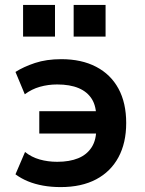

<svg xmlns="http://www.w3.org/2000/svg" viewBox="-20 -752 592 782"><path d="M227 10Q189 10 155.5 4Q122 -2 94 -13.5Q66 -25 43 -42L82 -133Q108 -112 141.5 -102.5Q175 -93 213 -93Q263 -93 298.5 -107.5Q334 -122 353.5 -152.5Q373 -183 372 -231L378 -208H140V-299H378L372 -269Q373 -318 354.5 -348Q336 -378 300.5 -393Q265 -408 213 -408Q176 -408 142.5 -398.5Q109 -389 81 -368L43 -459Q76 -480 122.5 -495.5Q169 -511 230 -511Q312 -511 371.5 -480Q431 -449 462.5 -391Q494 -333 494 -251Q494 -170 462.5 -111.5Q431 -53 371.5 -21.5Q312 10 227 10ZM280 -603V-732H410V-603ZM74 -603V-732H204V-603Z"/></svg>

Font: Nunito Sans 7pt SemiCondensed
Style: Bold
Weight: 700
Width: 4
Designer: Vernon Adams
Foundry: Vernon Adams
Version: Version 3.101;gftools[0.9.27]